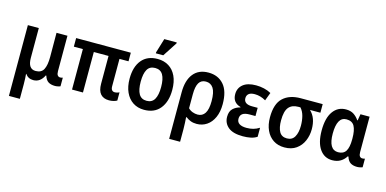

<svg xmlns="http://www.w3.org/2000/svg" viewBox="-89 -1294 4123 2052"><g transform="rotate(15 1973.0 -268.0)"><path d="M73 240V-543H194V-213Q194 -91 279 -91Q342 -91 366.5 -137.5Q391 -184 391 -276L390 -543H511V-152Q511 -119 522 -105.5Q533 -92 550 -92Q558 -92 566 -93.5Q574 -95 579 -97V-2Q572 2 553.5 6Q535 10 521 10Q474 10 445.5 -8.5Q417 -27 403 -73H397Q378 -33 348.5 -11.5Q319 10 280 10Q223 10 192 -35H189Q191 -15 192.5 16.5Q194 48 194 78V240Z M1117 9Q1056 9 1023.5 -27.5Q991 -64 991 -141V-448H828V0H707V-448H607V-543H1212V-448H1112V-146Q1112 -116 1123.5 -103Q1135 -90 1154 -90Q1167 -90 1180.5 -93.5Q1194 -97 1205 -103V-12Q1191 -3 1167 3Q1143 9 1117 9Z M1743 -272Q1743 -143 1681.5 -66.5Q1620 10 1505 10Q1434 10 1381.5 -24.5Q1329 -59 1300 -122.5Q1271 -186 1271 -272Q1271 -404 1332.5 -478.5Q1394 -553 1508 -553Q1578 -553 1631 -520.5Q1684 -488 1713.5 -425.5Q1743 -363 1743 -272ZM1394 -272Q1394 -183 1421 -136.5Q1448 -90 1507 -90Q1566 -90 1593 -136.5Q1620 -183 1620 -272Q1620 -361 1593 -407Q1566 -453 1507 -453Q1447 -453 1420.5 -407Q1394 -361 1394 -272ZM1472 -606V-618L1520 -776H1658V-766L1554 -606Z M1846 240V-275Q1846 -407 1904 -480Q1962 -553 2071 -553Q2177 -553 2240 -481.5Q2303 -410 2303 -266Q2303 -180 2275 -118Q2247 -56 2198 -23Q2149 10 2087 10Q2050 10 2021 -1Q1992 -12 1968 -31H1961Q1963 -4 1965 32Q1967 68 1967 101V240ZM2072 -89Q2124 -89 2152 -132Q2180 -175 2180 -266Q2180 -365 2151 -409Q2122 -453 2068 -453Q2016 -453 1991.5 -412Q1967 -371 1967 -285V-131Q1987 -110 2015 -99.5Q2043 -89 2072 -89Z M2598 10Q2489 10 2436 -34Q2383 -78 2383 -149Q2383 -209 2415.5 -239.5Q2448 -270 2494 -281V-286Q2404 -311 2404 -405Q2404 -472 2453.5 -512.5Q2503 -553 2597 -553Q2642 -553 2685.5 -543Q2729 -533 2764 -513L2730 -423Q2670 -458 2608 -458Q2562 -458 2541 -440Q2520 -422 2520 -391Q2520 -358 2543.5 -341.5Q2567 -325 2611 -325H2674V-234H2611Q2557 -234 2531.5 -215.5Q2506 -197 2506 -160Q2506 -123 2534 -105Q2562 -87 2613 -87Q2654 -87 2687 -96Q2720 -105 2754 -126V-26Q2723 -6 2684 2Q2645 10 2598 10Z M3058 10Q2986 10 2934.5 -24Q2883 -58 2855 -119Q2827 -180 2827 -262Q2827 -411 2897.5 -477Q2968 -543 3092 -543H3335V-448H3220Q3258 -411 3275 -363Q3292 -315 3292 -253Q3292 -184 3266 -124Q3240 -64 3188 -27Q3136 10 3058 10ZM3059 -90Q3117 -90 3143.5 -136.5Q3170 -183 3170 -259Q3170 -317 3157 -366Q3144 -415 3114 -448H3090Q3021 -448 2985.5 -405Q2950 -362 2950 -260Q2950 -180 2975.5 -135Q3001 -90 3059 -90Z M3587 10Q3499 10 3448 -63Q3397 -136 3397 -269Q3397 -407 3449.5 -480Q3502 -553 3592 -553Q3644 -553 3678 -530.5Q3712 -508 3736 -472H3741L3753 -543H3854V-152Q3854 -119 3865 -105.5Q3876 -92 3893 -92Q3901 -92 3909 -93.5Q3917 -95 3922 -97V-2Q3915 2 3896.5 6Q3878 10 3863 10Q3817 10 3788.5 -8.5Q3760 -27 3746 -73H3738Q3716 -36 3678 -13Q3640 10 3587 10ZM3626 -89Q3685 -89 3711 -130.5Q3737 -172 3737 -261V-270Q3737 -361 3712 -406.5Q3687 -452 3624 -452Q3571 -452 3545.5 -405Q3520 -358 3520 -268Q3520 -89 3626 -89Z"/></g></svg>

Font: Noto Sans SemiCondensed SemiBold
Style: Regular
Weight: 600
Width: 4
Designer: Monotype Design Team
Foundry: Monotype Imaging Inc.
Version: Version 2.013; ttfautohint (v1.8.4.7-5d5b)